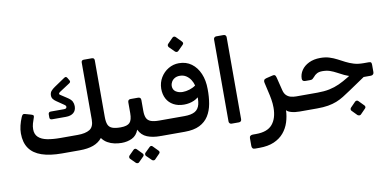

<svg xmlns="http://www.w3.org/2000/svg" viewBox="-91 -1098 3327 1635"><g transform="rotate(-10 1572.5 -280.5)"><path d="M370 4Q266 4 195.5 -20Q125 -44 89.5 -94.5Q54 -145 54 -224Q54 -257 62.5 -292Q71 -327 86 -362Q93 -378 100 -381.5Q107 -385 119 -381L165 -368Q180 -364 185.5 -358.5Q191 -353 187 -342Q177 -315 170 -290.5Q163 -266 163 -241Q163 -197 190 -172Q217 -147 265.5 -137.5Q314 -128 380 -128H528Q596 -128 632.5 -150.5Q669 -173 669 -236V-729Q669 -739 674.5 -744.5Q680 -750 690 -750H760Q771 -750 776.5 -744.5Q782 -739 782 -729V-239Q782 -196 792 -172Q802 -148 828 -138Q854 -128 899 -128Q908 -128 912 -122.5Q916 -117 916 -109V-26Q916 4 886 4Q856 4 824.5 -2.5Q793 -9 765 -25Q737 -41 718 -68Q688 -31 640.5 -13.5Q593 4 521 4ZM337 -297Q316 -297 316 -316V-342Q316 -364 337 -364H452Q475 -364 475 -381Q475 -386 471.5 -391Q468 -396 457 -403L397 -444Q382 -454 372 -467Q362 -480 362 -498Q362 -521 374.5 -536Q387 -551 408 -565L497 -625Q508 -633 514.5 -631.5Q521 -630 526 -622L540 -598Q549 -583 533 -573L447 -517Q433 -508 433 -501Q433 -496 436.5 -493Q440 -490 445 -487L494 -455Q527 -434 536.5 -415Q546 -396 546 -374Q546 -337 522.5 -317Q499 -297 456 -297Z M886 4Q871 4 871 -12V-98Q871 -128 901 -128Q957 -128 979 -151Q1001 -174 1001 -233V-326Q1001 -351 1025 -351H1089Q1114 -351 1114 -326V-233Q1114 -194 1124.5 -171Q1135 -148 1161 -138Q1187 -128 1233 -128Q1248 -128 1248 -113V-26Q1248 4 1218 4Q1154 4 1106.5 -15Q1059 -34 1035 -84Q1017 -35 976.5 -15.5Q936 4 886 4ZM1002 193Q997 198 989 197.5Q981 197 975 192L932 149Q927 144 927 136Q927 128 932 122L975 79Q981 73 988.5 73Q996 73 1002 79L1044 122Q1051 128 1051.5 136Q1052 144 1045 150ZM1141 193Q1136 198 1128 197.5Q1120 197 1114 192L1070 149Q1065 144 1065 135.5Q1065 127 1070 122L1114 79Q1120 73 1127.5 73Q1135 73 1140 79L1182 122Q1189 128 1189.5 136Q1190 144 1183 150Z M1229 4Q1213 4 1208 -1.5Q1203 -7 1203.5 -14.5Q1204 -22 1204 -28V-99Q1204 -116 1208 -122Q1212 -128 1229 -128H1451Q1510 -128 1542 -146Q1574 -164 1584.5 -206Q1595 -248 1587 -321L1613 -292Q1592 -260 1552.5 -242.5Q1513 -225 1466 -225Q1414 -225 1375.5 -246Q1337 -267 1317 -304.5Q1297 -342 1297 -392Q1298 -445 1323.5 -487.5Q1349 -530 1391 -555Q1433 -580 1482 -580Q1545 -580 1590.5 -546.5Q1636 -513 1661 -454.5Q1686 -396 1686 -320Q1687 -253 1676.5 -194Q1666 -135 1638 -90.5Q1610 -46 1560 -21Q1510 4 1431 4ZM1473 -333Q1501 -333 1532 -342.5Q1563 -352 1586 -369Q1580 -394 1565 -418Q1550 -442 1526.5 -457.5Q1503 -473 1471 -473Q1445 -473 1426.5 -462Q1408 -451 1398.5 -433.5Q1389 -416 1389 -400Q1389 -366 1414 -349.5Q1439 -333 1473 -333ZM1496 -683Q1490 -677 1481.5 -677.5Q1473 -678 1467 -684L1422 -729Q1416 -736 1416 -744Q1416 -752 1422 -758L1467 -804Q1473 -810 1481 -810Q1489 -810 1495 -804L1540 -758Q1556 -742 1541 -728Z M1836 5Q1826 5 1819.5 -1.5Q1813 -8 1813 -18V-727Q1813 -737 1819.5 -743.5Q1826 -750 1836 -750H1899Q1910 -750 1916 -743.5Q1922 -737 1922 -727V-18Q1922 -8 1916 -1.5Q1910 5 1899 5Z M1995 249Q1981 249 1974.5 241.5Q1968 234 1968 221V154Q1968 141 1976 134.5Q1984 128 1998 128H2026Q2124 128 2167.5 76Q2211 24 2211 -68Q2211 -102 2205 -138.5Q2199 -175 2190 -211L2172 -290Q2169 -304 2174 -312.5Q2179 -321 2195 -325L2249 -338Q2262 -341 2268 -338Q2274 -335 2277 -328.5Q2280 -322 2282 -314L2310 -201Q2317 -172 2333 -156Q2349 -140 2371 -134Q2393 -128 2418 -128H2437Q2454 -128 2454 -113V-26Q2454 4 2424 4Q2384 4 2352.5 -5Q2321 -14 2312 -28Q2310 26 2294 76Q2278 126 2245 165Q2212 204 2160 226.5Q2108 249 2034 249Z M2424 4Q2409 4 2409 -11V-98Q2409 -128 2439 -128H2601Q2660 -128 2705.5 -137.5Q2751 -147 2791.5 -165.5Q2832 -184 2874 -210L2962 -265L3049 -216L2876 -99Q2839 -74 2808.5 -55Q2778 -36 2745 -23Q2712 -10 2671.5 -3Q2631 4 2575 4ZM3009 -191V-204Q2957 -204 2919 -213.5Q2881 -223 2851 -237.5Q2821 -252 2794.5 -266.5Q2768 -281 2739.5 -291Q2711 -301 2674 -301Q2645 -301 2626.5 -291Q2608 -281 2596 -265Q2586 -254 2579.5 -249Q2573 -244 2558 -244H2518Q2490 -244 2490 -268Q2490 -307 2512.5 -340.5Q2535 -374 2577 -394.5Q2619 -415 2676 -415Q2720 -415 2754.5 -404Q2789 -393 2819.5 -377Q2850 -361 2881 -345Q2912 -329 2948 -318Q2984 -307 3032 -307H3076Q3092 -307 3096.5 -301Q3101 -295 3101 -280V-217Q3101 -205 3093.5 -198Q3086 -191 3074 -191ZM2933 120Q2927 125 2919 124.5Q2911 124 2904 119L2861 75Q2855 70 2855 61.5Q2855 53 2861 47L2904 3Q2911 -3 2918.5 -3Q2926 -3 2932 3L2975 47Q2982 53 2982.5 61.5Q2983 70 2976 76Z"/></g></svg>

Font: Rubik Medium
Style: Italic
Weight: 500
Italic angle: -12°
Designer: Hubert and Fischer
Foundry: Hubert and Fischer
Version: Version 2.300;gftools[0.9.30]